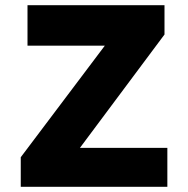

<svg xmlns="http://www.w3.org/2000/svg" viewBox="-20 -720 723 740"><path d="M60 0V-114L384 -544H86V-700H614V-587L288 -150H625V0Z"/></svg>

Font: Readex Pro
Style: Bold
Weight: 700
Designer: Bonnie Shaver-Troup, Thomas Jockin
Foundry: Lexend
Version: Version 1.203; ttfautohint (v1.8.3)